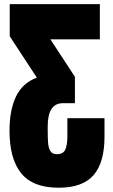

<svg xmlns="http://www.w3.org/2000/svg" viewBox="-20 -879 534 906"><path d="M256.8 6.8Q135.3 6.8 80.1 -61.3Q24.9 -129.4 24.9 -261.7Q24.9 -359.4 55.4 -423.3Q85.9 -487.3 153.8 -512.7L25.9 -708V-859.4H451.2V-693.4H217.8L333.5 -516.6V-392.1H276.9Q205.1 -392.1 205.1 -282.7V-261.7Q205.1 -231.9 206.8 -206.8Q208.5 -181.6 217.5 -166.5Q226.6 -151.4 248 -151.4Q278.3 -151.4 288.1 -173.1Q297.9 -194.8 297.9 -233.9V-321.3H473.1V-233.9Q473.1 -111.8 421.4 -52.5Q369.6 6.8 256.8 6.8Z"/></svg>

Font: Anton SC
Style: Regular
Weight: 400
Designer: Vernon Adams
Foundry: Vernon Adams
Version: Version 2.116; ttfautohint (v1.8.4.7-5d5b)